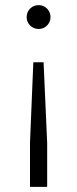

<svg xmlns="http://www.w3.org/2000/svg" viewBox="-20 -605 301 749"><path d="M110 -362H150L164 -48V124H97V-48ZM131 -585Q150 -585 163.5 -571.5Q177 -558 177 -538Q177 -519 163.5 -505.5Q150 -492 131 -492Q111 -492 97.5 -505.5Q84 -519 84 -538Q84 -558 97.5 -571.5Q111 -585 131 -585Z"/></svg>

Font: REM ExtraLight
Style: Regular
Weight: 250
Designer: Octavio Pardo
Foundry: Ashler Design
Version: Version 1.005;gftools[0.9.28]